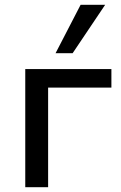

<svg xmlns="http://www.w3.org/2000/svg" viewBox="-20 -778 502 798"><path d="M85 0V-491H443V-414H180V0ZM211 -557 315 -758H417L282 -557Z"/></svg>

Font: Nunito Sans 10pt Medium
Style: Regular
Weight: 500
Designer: Vernon Adams
Foundry: Vernon Adams
Version: Version 3.101;gftools[0.9.27]